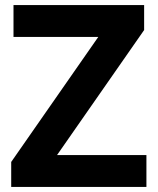

<svg xmlns="http://www.w3.org/2000/svg" viewBox="-20 -734 619 754"><path d="M555 0H24V-98L366 -589H33V-714H546V-616L204 -125H555Z"/></svg>

Font: BC Sans
Style: Bold
Weight: 700
Designer: Monotype Design Team
Province of B.C.
Foundry: Monotype Imaging Inc.
Version: Version 2.000;GOOG;noto-source:20170915:90ef993387c0